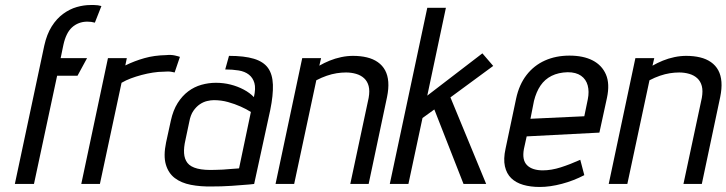

<svg xmlns="http://www.w3.org/2000/svg" viewBox="-20 -731 2887 763"><path d="M357 -641 383 -707Q376 -709 369 -710Q362 -711 354.5 -711Q347 -711 339 -711Q313 -711 285 -703Q257 -695 231 -676Q205 -657 185.5 -626Q166 -595 156 -550L39 0H115L207 -430H288L326 -500H221L232 -553Q237 -576 245.5 -593.5Q254 -611 266 -622Q278 -633 293.5 -639Q309 -645 327 -645Q335 -645 342.5 -644Q350 -643 357 -641Z M674 -443 695 -505Q690 -507 675 -510.5Q660 -514 640 -512Q593 -511 554 -500Q515 -489 478 -471L484 -500H409L303 0H377L463 -402Q480 -412 500 -419.5Q520 -427 542.5 -433Q565 -439 587.5 -442.5Q610 -446 629 -446Q650 -448 662 -445.5Q674 -443 674 -443Z M989 -345Q973 -362 948.5 -375Q924 -388 896 -395Q868 -402 838 -402Q809 -402 780.5 -394Q752 -386 728 -368Q704 -350 686 -321.5Q668 -293 659 -252L640 -165Q629 -112 639 -77.5Q649 -43 674.5 -23.5Q700 -4 738.5 3.5Q777 11 823 10Q839 10 859.5 9.5Q880 9 900.5 7.5Q921 6 940 4.5Q959 3 972 2Q985 1 990 0L1054 -294Q1066 -353 1064.5 -394.5Q1063 -436 1045 -461Q1027 -486 989 -497.5Q951 -509 890 -509L875 -455Q904 -455 928.5 -451Q953 -447 969 -434.5Q985 -422 991 -401Q997 -380 989 -345ZM977 -286 930 -62Q930 -62 925 -61.5Q920 -61 911.5 -60.5Q903 -60 891 -59Q879 -58 865.5 -57Q852 -56 837 -56Q792 -54 764.5 -61Q737 -68 725 -83.5Q713 -99 711.5 -122Q710 -145 717 -175L732 -246Q737 -274 748.5 -290.5Q760 -307 774 -316.5Q788 -326 803 -329.5Q818 -333 830 -333Q859 -333 886 -325.5Q913 -318 936.5 -307.5Q960 -297 977 -286Z M1445 -342 1372 0H1445L1518 -345Q1525 -379 1523 -405.5Q1521 -432 1510.5 -451.5Q1500 -471 1481.5 -484Q1463 -497 1438 -503Q1413 -509 1383 -509Q1360 -509 1336 -504Q1312 -499 1290 -490Q1268 -481 1249 -470L1256 -500H1181L1075 0H1149L1237 -412Q1258 -423 1278.5 -430Q1299 -437 1318 -440Q1337 -443 1355 -443Q1376 -443 1395 -437.5Q1414 -432 1427 -420Q1440 -408 1445 -389Q1450 -370 1445 -342Z M1770 -344 1940 -469 1897 -519 1678 -351 1752 -700H1678L1529 0H1603L1659 -262L1706 -296L1822 0H1912Z M2062 -139 2073 -189 2362 -204 2392 -342Q2404 -398 2388 -435Q2372 -472 2335 -491Q2298 -510 2243 -510Q2189 -510 2145.5 -490.5Q2102 -471 2072.5 -433Q2043 -395 2031 -339L1989 -140Q1980 -99 1986.5 -70Q1993 -41 2011.5 -23Q2030 -5 2059 3.5Q2088 12 2125 12Q2166 12 2213 -0.5Q2260 -13 2302 -35L2286 -96Q2246 -78 2208.5 -66Q2171 -54 2137 -54Q2117 -54 2101 -59Q2085 -64 2074.5 -74.5Q2064 -85 2061 -101Q2058 -117 2062 -139ZM2316 -337 2302 -269 2088 -259 2102 -330Q2111 -366 2128 -391Q2145 -416 2172 -429.5Q2199 -443 2236 -444Q2269 -444 2289 -430Q2309 -416 2315.5 -391.5Q2322 -367 2316 -337Z M2769 -342 2696 0H2769L2842 -345Q2849 -379 2847 -405.5Q2845 -432 2834.5 -451.5Q2824 -471 2805.5 -484Q2787 -497 2762 -503Q2737 -509 2707 -509Q2684 -509 2660 -504Q2636 -499 2614 -490Q2592 -481 2573 -470L2580 -500H2505L2399 0H2473L2561 -412Q2582 -423 2602.5 -430Q2623 -437 2642 -440Q2661 -443 2679 -443Q2700 -443 2719 -437.5Q2738 -432 2751 -420Q2764 -408 2769 -389Q2774 -370 2769 -342Z"/></svg>

Font: Advent Pro Medium
Style: Italic
Weight: 500
Italic angle: -12°
Version: Version 3.000